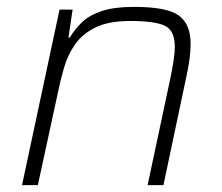

<svg xmlns="http://www.w3.org/2000/svg" viewBox="-20 -538 645 558"><path d="M44 0 153 -510H191L179 -429H183Q197 -453 218.5 -473.5Q240 -494 276 -506Q312 -518 370 -518Q465 -518 499.5 -493Q534 -468 534 -411Q534 -372 522 -317L455 0H409L475 -310Q481 -339 484.5 -362Q488 -385 488 -402Q488 -450 458.5 -463.5Q429 -477 359 -477Q296 -477 258 -458.5Q220 -440 198.5 -409.5Q177 -379 166 -341Q155 -303 147 -263L90 0Z"/></svg>

Font: Saira ExtraLight
Style: Italic
Weight: 200
Italic angle: -12°
Designer: Hector Gatti with collaboration of the Omnibus-Type team
Foundry: Omnibus-Type
Version: Version 1.100; ttfautohint (v1.8.3)